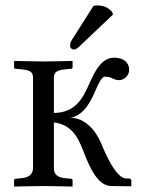

<svg xmlns="http://www.w3.org/2000/svg" viewBox="-20 -687 527 709"><path d="M325 -665 245 -539C239 -529 239 -522 239 -516C239 -510 246 -504 253 -504C260 -504 267 -509 282 -524L397 -633L394 -644C392 -645 390 -647 388 -649C380 -656 367 -667 339 -667C334 -667 328 -666 325 -665ZM179 -235C254 -225 273 -167 294 -113C311 -72 340 -1 390 0L463 1L465 -1V-20C465 -27 458 -28 454 -28H446C409 -28 369 -119 354 -157C333 -206 294 -252 240 -252C291 -261 317 -316 333 -354C343 -377 356 -404 367 -404C375 -404 384 -403 390 -400C397 -396 409 -391 419 -391C440 -391 457 -409 457 -429C457 -454 439 -474 401 -474C353 -474 328 -419 308 -374C286 -325 258 -270 179 -270V-400C179 -420 190 -428 221 -431L242 -433C246 -433 248 -435 248 -438V-460L247 -462C247 -462 170 -460 143 -460C112 -460 33 -462 33 -462L32 -460V-437C32 -434 35 -433 39 -433L59 -431C90 -428 102 -422 102 -400V-67C102 -48 92 -32 59 -29L39 -27C35 -27 32 -25 32 -21V0L34 2C34 2 112 0 140 0C171 0 247 2 247 2L248 0V-21C248 -25 245 -27 242 -27L221 -29C189 -32 179 -45 179 -67Z"/></svg>

Font: Linux Libertine O C
Style: Regular
Weight: 400
Designer: Philipp H. Poll
Foundry: Philipp H. Poll
Version: Version 4.0.3